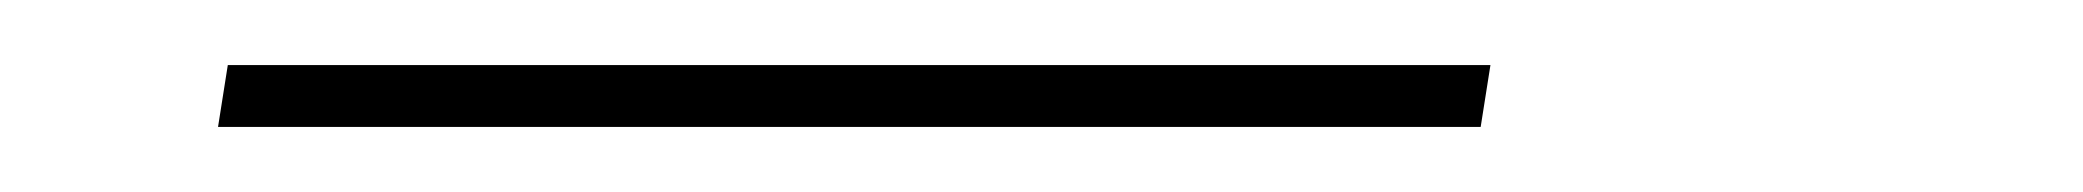

<svg xmlns="http://www.w3.org/2000/svg" viewBox="-20 -20 640 59"><path d="M435 19H47L50 0H438Z"/></svg>

Font: Iosevka HT Thin Extended
Style: Italic
Weight: 100
Width: 7
Italic angle: -9°
Monospace: yes
Designer: Belleve Invis
Foundry: Belleve Invis
Version: Version 32.3.0; ttfautohint (v1.8.4)